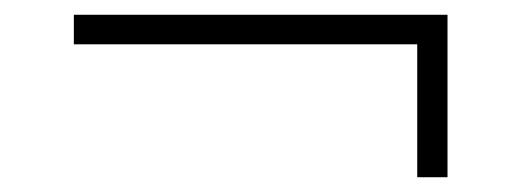

<svg xmlns="http://www.w3.org/2000/svg" viewBox="-20 -400 706 260"><path d="M545 -340H80V-380H586V-160H545Z"/></svg>

Font: Raigarh
Style: Regular
Weight: 400
Designer: jaikishan Patel
Foundry: MagicType
Version: Version 1.000;FEAKit 1.0